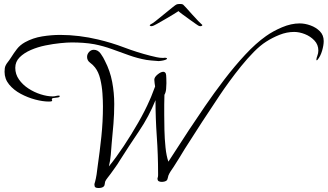

<svg xmlns="http://www.w3.org/2000/svg" viewBox="-20 -885 1652 968"><path d="M477 63Q466 63 461 59.5Q456 56 456 45Q456 42 457 39Q458 36 459 33Q464 14 467 -5.5Q470 -25 472 -44Q483 -120 491 -196Q499 -272 499 -349Q499 -377 496.5 -414Q494 -451 485.5 -486.5Q477 -522 459 -545Q449 -558 434 -569Q419 -580 419 -598Q419 -612 429 -623Q439 -634 453 -634Q474 -634 488 -614Q502 -594 509 -578Q535 -528 545.5 -472.5Q556 -417 556 -361Q556 -311 552 -261Q548 -211 543 -161Q541 -133 538.5 -104Q536 -75 529 -46Q565 -90 603.5 -148Q642 -206 677 -267Q712 -328 734 -379Q742 -396 748.5 -414Q755 -432 762 -449Q761 -457 759.5 -466Q758 -475 758 -483Q758 -496 774.5 -509.5Q791 -523 803 -523Q812 -523 816 -514Q818 -510 818.5 -491Q819 -472 819 -466Q819 -453 817.5 -436Q816 -419 809 -407Q808 -382 808 -356.5Q808 -331 808 -305Q808 -275 809 -230Q810 -185 814.5 -141.5Q819 -98 829 -70Q855 -110 881 -150Q907 -190 933 -230Q968 -283 1013.5 -349.5Q1059 -416 1111 -484Q1163 -552 1216.5 -609.5Q1270 -667 1321 -703Q1356 -728 1402 -747.5Q1448 -767 1491 -767Q1517 -767 1545 -757Q1573 -747 1592.5 -727.5Q1612 -708 1612 -678Q1612 -657 1604 -629.5Q1596 -602 1582 -585Q1580 -581 1576 -581Q1576 -581 1575.5 -581.5Q1575 -582 1575 -583Q1575 -591 1580 -604Q1585 -617 1585 -630Q1585 -660 1565 -681Q1545 -702 1517 -713Q1489 -724 1463 -724Q1426 -724 1389.5 -709.5Q1353 -695 1322 -675Q1292 -656 1259.5 -623Q1227 -590 1195.5 -551Q1164 -512 1136 -473.5Q1108 -435 1088 -405Q1043 -338 999 -270.5Q955 -203 912 -135Q898 -112 884 -89Q870 -66 855 -43Q848 -33 841 -22.5Q834 -12 829 0Q828 4 826 12Q824 20 822 23Q818 28 810 30Q802 32 796 32Q786 32 780 28.5Q774 25 774 14Q774 13 774.5 12.5Q775 12 775 11Q777 5 777 -1Q777 -7 777 -12Q777 -104 770.5 -196.5Q764 -289 764 -380Q731 -298 681 -224Q631 -150 584 -76Q574 -59 562 -42.5Q550 -26 538 -9Q533 -2 523 10.5Q513 23 510 31Q509 35 508 43Q507 51 504 54Q500 59 492 61Q484 63 477 63ZM226 -373Q196 -373 158 -383Q120 -393 84.5 -412Q49 -431 26 -459Q3 -487 3 -523Q3 -543 7.5 -553Q12 -563 19 -571.5Q26 -580 35 -594Q50 -618 65.5 -638Q81 -658 106 -672Q146 -694 192.5 -701.5Q239 -709 284 -709Q331 -709 379.5 -703Q428 -697 474 -686Q542 -670 606.5 -645.5Q671 -621 738 -604Q754 -600 770 -596.5Q786 -593 802 -593Q805 -593 807.5 -593.5Q810 -594 812 -594Q814 -594 818 -593Q822 -592 822 -590Q822 -586 813 -583Q804 -580 793.5 -578.5Q783 -577 780 -577Q777 -577 774 -577.5Q771 -578 768 -578Q755 -579 743 -580Q731 -581 718 -583Q673 -591 630 -606.5Q587 -622 544 -637.5Q501 -653 456 -662Q428 -667 399.5 -669Q371 -671 342 -671Q320 -671 284.5 -667.5Q249 -664 209.5 -656Q170 -648 135.5 -633Q101 -618 79 -596Q57 -574 57 -543Q57 -511 75.5 -484.5Q94 -458 123 -439Q152 -420 185 -409.5Q218 -399 246 -399Q254 -399 261.5 -401Q269 -403 276 -403H278Q281 -403 281 -400Q281 -395 271 -393.5Q261 -392 251 -391Q241 -390 241 -384Q241 -383 242 -381.5Q243 -380 243 -378Q243 -374 235.5 -373.5Q228 -373 226 -373ZM743 -753Q739 -753 736 -755.5Q733 -758 739 -762Q747 -765 766.5 -780.5Q786 -796 808.5 -814.5Q831 -833 848.5 -847Q866 -861 869 -862Q874 -865 887 -865Q899 -865 903 -862Q905 -861 918 -846.5Q931 -832 948 -813Q965 -794 979.5 -779Q994 -764 997 -762Q1000 -761 1000 -758Q1000 -755 994.5 -753.5Q989 -752 984 -754Q982 -754 967 -764.5Q952 -775 932.5 -789Q913 -803 897.5 -814.5Q882 -826 880 -829Q875 -825 855.5 -813.5Q836 -802 812.5 -788Q789 -774 770.5 -764Q752 -754 749 -754Q747 -753 743 -753Z"/></svg>

Font: Beau Rivage
Style: Regular
Weight: 400
Designer: Robert E. Leuschke
Foundry: Robert E. Leuschke
Version: Version 1.010; ttfautohint (v1.8.3)